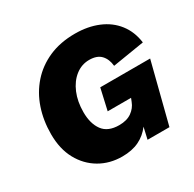

<svg xmlns="http://www.w3.org/2000/svg" viewBox="-149 -831 1016 1003"><g transform="rotate(-30 359.0 -330.0)"><path d="M315 10Q240 10 180 -25Q120 -60 85 -124Q50 -188 50 -277Q50 -359 74 -430Q98 -501 145.5 -555Q193 -609 262 -639.5Q331 -670 420 -670Q497 -670 558.5 -644.5Q620 -619 658 -570Q696 -521 705 -453L514 -422Q510 -464 486.5 -489Q463 -514 416 -514Q370 -514 333 -485Q296 -456 275 -406Q254 -356 254 -292Q254 -223 284.5 -181.5Q315 -140 383 -140Q429 -140 458 -160.5Q487 -181 499 -213L507 -233H366L395 -361H696L604 0H472L488 -70Q459 -31 416.5 -10.5Q374 10 315 10Z"/></g></svg>

Font: Work Sans ExtraBold
Style: Italic
Weight: 800
Italic angle: -13°
Designer: Wei Huang
Foundry: Wei Huang
Version: Version 2.012; ttfautohint (v1.8.3)